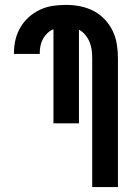

<svg xmlns="http://www.w3.org/2000/svg" viewBox="-20 -763 540 783"><path d="M356 0V-525Q356 -542 354 -558.5Q352 -575 345.5 -591Q339 -607 328 -620.5Q317 -634 302 -642V-260H198V-644Q184 -638 173 -627.5Q162 -617 155 -604Q148 -591 145 -576Q142 -561 142 -546V-543H37V-549Q37 -576 43.5 -602.5Q50 -629 64 -652.5Q78 -676 98.5 -694Q119 -712 143.5 -723.5Q168 -735 195 -739Q222 -743 249 -743Q278 -743 306.5 -737.5Q335 -732 360.5 -719Q386 -706 406.5 -684.5Q427 -663 439.5 -637Q452 -611 456.5 -582.5Q461 -554 461 -525V0Z"/></svg>

Font: Iosevka Term Curly Extrabold
Style: Regular
Weight: 800
Designer: Belleve Invis
Foundry: Belleve Invis
Version: Version 32.3.0